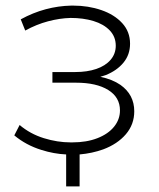

<svg xmlns="http://www.w3.org/2000/svg" viewBox="-20 -547 566 685"><path d="M50 -101Q88 -69 136.5 -54Q185 -39 232 -39Q235 -39 238 -39Q289 -39 327.5 -54Q366 -69 387 -95Q408 -121 408 -153Q408 -200 366 -226Q324 -252 251 -252H167V-290H249Q291 -290 323.5 -301Q356 -312 374.5 -333.5Q393 -355 393 -384Q393 -416 371.5 -438.5Q350 -461 313.5 -472Q277 -483 232 -483Q193 -482 151.5 -471Q110 -460 70 -438L54 -478Q98 -502 143 -514Q188 -526 234 -527Q237 -527 241 -527Q295 -527 341.5 -511Q388 -495 416 -464.5Q444 -434 444 -391Q444 -352 420.5 -323.5Q397 -295 357 -279Q348 -276 338 -273Q381 -264 410 -244Q459 -209 459 -150Q459 -103 429 -68Q399 -33 348 -14Q309 0 264 4V118H216V4Q172 2 128 -12Q73 -29 31 -64Z"/></svg>

Font: Montserrat Z Light
Style: Regular
Weight: 300
Designer: Julieta Ulanovsky
Foundry: Julieta Ulanovsky
Version: Version 8.000